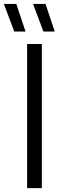

<svg xmlns="http://www.w3.org/2000/svg" viewBox="-67 -966 307 986"><path d="M72.2 0V-740H147.9V0ZM156 -804.1 102.8 -945.8H166.7L214.1 -804.1ZM6 -804.1 -47.1 -945.8H16.8L64.2 -804.1Z"/></svg>

Font: Encode Sans Condensed Thin
Style: Regular
Weight: 100
Width: 3
Designer: Multiple Designers
Foundry: Impallari Type
Version: Version 3.002